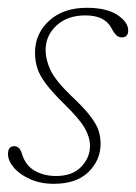

<svg xmlns="http://www.w3.org/2000/svg" viewBox="-20 -452 340 480"><path d="M120.5 -12Q161 -12 183 -35Q205 -58 205 -87Q205 -108.5 192.2 -131.2Q179.5 -154 140.5 -192Q110.5 -221.5 94.8 -242.5Q79 -263.5 73.2 -281.8Q67.5 -300 67.5 -321.5Q68 -368.5 103.2 -400.5Q138.5 -432.5 197 -432.5Q247 -432.5 273.8 -414.5Q300.5 -396.5 300.5 -376Q300.5 -358.5 284.5 -358.5Q277.5 -358.5 271.8 -363.2Q266 -368 259 -381Q242.5 -413.5 193.5 -413.5Q148.5 -413.5 121.2 -388.2Q94 -363 94 -326.5Q94 -303.5 106 -277.2Q118 -251 158 -212.5Q189.5 -183 205.2 -162.5Q221 -142 226.2 -126Q231.5 -110 231.5 -93Q231.5 -51.5 201.2 -22Q171 7.5 114.5 7.5Q81.5 7.5 55.5 -4Q29.5 -15.5 14.8 -32.8Q0 -50 0 -67Q0 -86.5 16 -86.5Q21.5 -86.5 26.5 -82.5Q31.5 -78.5 35 -67Q44 -38 67 -25Q90 -12 120.5 -12Z"/></svg>

Font: Fraunces 144pt S100 Thin
Style: Italic
Weight: 100
Italic angle: -16°
Version: Version 1.000; ttfautohint (v1.8.3)